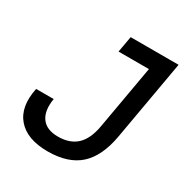

<svg xmlns="http://www.w3.org/2000/svg" viewBox="-163 -822 921 961"><g transform="rotate(30 297.5 -341.5)"><path d="M243.2 9.8Q124 9.8 68.8 -54Q13.7 -117.7 37.6 -232.4H139.2Q127 -160.2 155.8 -120.1Q184.6 -80.1 251 -80.1Q319.3 -80.1 358.9 -117.2Q398.4 -154.3 412.1 -232.4L493.2 -693.4H594.7L513.7 -232.4Q491.7 -107.9 426.5 -49.1Q361.3 9.8 243.2 9.8ZM301.3 -600.6 317.9 -693.4H543L526.9 -600.6Z"/></g></svg>

Font: Cascadia Code
Style: Italic
Weight: 400
Italic angle: -10°
Designer: Aaron Bell
Foundry: Saja Typeworks
Version: Version 2407.024